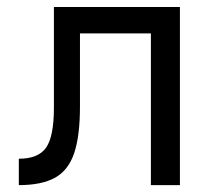

<svg xmlns="http://www.w3.org/2000/svg" viewBox="-20 -538 626 558"><path d="M34.7 0V-76.7Q91.8 -76.7 114.3 -109.4Q136.7 -142.1 136.7 -225.1V-517.6H502.9V0H418.5V-440.9H212.4V-228.5Q212.4 -143.1 195.6 -93Q178.7 -43 139.9 -21.5Q101.1 0 34.7 0Z"/></svg>

Font: CaskaydiaMono NF SemiLight
Style: Regular
Weight: 350
Designer: Aaron Bell
Foundry: Saja Typeworks
Version: Version 2111.001; ttfautohint (v1.8.4);Nerd Fonts 3.1.1